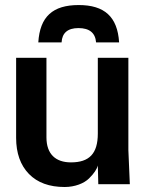

<svg xmlns="http://www.w3.org/2000/svg" viewBox="-20 -730 619 761"><path d="M224.1 -562C226.1 -599.6 248.5 -618.7 291 -618.7C334.5 -618.7 357.9 -599.6 360.8 -562H452.1C445.8 -663.6 394 -710 292 -710C189 -710 138.2 -664.1 131.8 -562ZM236.3 11.2C277.3 11.2 313.5 -3.4 333 -22.9C353 -42.5 364.3 -60.1 367.7 -74.2L369.6 0H494.6L488.8 -134.8V-501H367.7V-200.7C367.7 -120.6 333.5 -86.4 261.2 -86.4C200.7 -86.4 164.1 -119.1 164.1 -185.5V-501H43.9V-183.6C43.9 -123 61 -75.2 94.7 -40.5C128.4 -5.9 175.8 11.2 236.3 11.2Z"/></svg>

Font: Ride
Style: Bold
Weight: 700
Version: Version 3.000